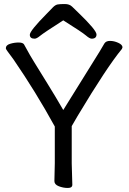

<svg xmlns="http://www.w3.org/2000/svg" viewBox="-20 -918 640 953"><path d="M294 -817Q197 -755 179.5 -740.5Q162 -726 152 -726Q128 -726 128 -745.5Q128 -765 211 -849Q231 -870 243 -882Q255 -894 266.5 -896Q278 -898 301.5 -898Q325 -898 338 -885Q351 -872 371 -853Q459 -768 459 -747Q459 -726 435 -726Q425 -726 406.5 -742Q388 -758 294 -817ZM250 -19 252 -108V-290Q157 -463 47 -623Q26 -652 17.5 -663Q9 -674 9 -679Q9 -694 30 -700.5Q51 -707 72 -707Q93 -707 99 -698Q107 -685 116 -667.5Q125 -650 149.5 -610Q174 -570 216.5 -501.5Q259 -433 294 -372Q378 -508 431.5 -593Q485 -678 498 -702Q506 -715 526 -715Q546 -715 567 -705.5Q588 -696 588 -683Q588 -681 585 -675Q510 -584 365 -342Q344 -307 336 -292V-107L339 -1Q339 15 316.5 15Q294 15 272 6.5Q250 -2 250 -19Z"/></svg>

Font: LXGW WenKai Lite Medium
Style: Regular
Weight: 500
Designer: LXGW / Fontworks Inc.
Foundry: LXGW / Fontworks Inc.
Version: Version 1.511; March 25, 2025